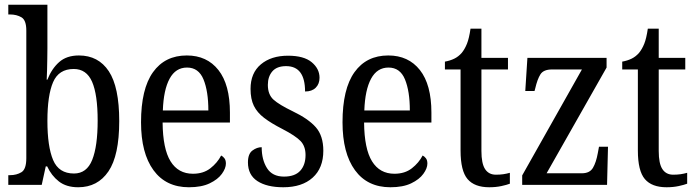

<svg xmlns="http://www.w3.org/2000/svg" viewBox="-20 -780 2938 810"><path d="M310 10Q260 10 228.5 -14.5Q197 -39 179 -78H173L156 0H15V-41H22Q50 -41 70.5 -53.5Q91 -66 91 -113V-651Q91 -695 70.5 -707Q50 -719 22 -719H15V-760H180V-575Q180 -557 179.5 -532Q179 -507 178.5 -482.5Q178 -458 177 -444H180Q198 -490 229.5 -518Q261 -546 313 -546Q395 -546 439 -479.5Q483 -413 483 -269Q483 -124 437.5 -57Q392 10 310 10ZM292 -48Q346 -48 369 -105.5Q392 -163 392 -271Q392 -381 368.5 -435Q345 -489 291 -489Q228 -489 204 -433.5Q180 -378 180 -270Q180 -162 204 -105Q228 -48 292 -48Z M777 10Q680 10 627.5 -62Q575 -134 575 -264Q575 -405 625.5 -475.5Q676 -546 768 -546Q853 -546 901.5 -484.5Q950 -423 950 -305V-263H666Q667 -152 699.5 -99.5Q732 -47 794 -47Q838 -47 867.5 -70Q897 -93 913 -124Q921 -120 927 -112Q933 -104 933 -90Q933 -70 916 -46.5Q899 -23 864.5 -6.5Q830 10 777 10ZM859 -314Q859 -395 838.5 -445Q818 -495 769 -495Q721 -495 695.5 -448Q670 -401 667 -314Z M1175 10Q1106 10 1066 -16Q1026 -42 1026 -95Q1026 -131 1045 -145Q1064 -159 1084 -159Q1084 -106 1106.5 -70.5Q1129 -35 1178 -35Q1224 -35 1246.5 -59.5Q1269 -84 1269 -126Q1269 -163 1248 -185Q1227 -207 1171 -236Q1124 -260 1094.5 -282.5Q1065 -305 1051 -333.5Q1037 -362 1037 -405Q1037 -472 1080.5 -508.5Q1124 -545 1195 -545Q1262 -545 1295 -517.5Q1328 -490 1328 -452Q1328 -426 1312 -410Q1296 -394 1267 -394Q1267 -501 1187 -501Q1148 -501 1129 -479Q1110 -457 1110 -422Q1110 -381 1134 -359.5Q1158 -338 1214 -311Q1281 -279 1312.5 -243Q1344 -207 1344 -144Q1344 -71 1299 -30.5Q1254 10 1175 10Z M1627 10Q1530 10 1477.5 -62Q1425 -134 1425 -264Q1425 -405 1475.5 -475.5Q1526 -546 1618 -546Q1703 -546 1751.5 -484.5Q1800 -423 1800 -305V-263H1516Q1517 -152 1549.5 -99.5Q1582 -47 1644 -47Q1688 -47 1717.5 -70Q1747 -93 1763 -124Q1771 -120 1777 -112Q1783 -104 1783 -90Q1783 -70 1766 -46.5Q1749 -23 1714.5 -6.5Q1680 10 1627 10ZM1709 -314Q1709 -395 1688.5 -445Q1668 -495 1619 -495Q1571 -495 1545.5 -448Q1520 -401 1517 -314Z M2044 10Q1982 10 1952.5 -24.5Q1923 -59 1923 -145V-487H1857V-520Q1879 -524 1896.5 -532.5Q1914 -541 1928 -557Q1941 -573 1950 -595.5Q1959 -618 1965 -659H2011V-536H2123V-487H2011V-143Q2011 -90 2026.5 -66.5Q2042 -43 2072 -43Q2089 -43 2103 -45Q2117 -47 2131 -51V-5Q2118 0 2095 5Q2072 10 2044 10Z M2183 0V-40L2435 -487H2309Q2273 -487 2260 -466.5Q2247 -446 2238 -407L2235 -396H2196L2205 -536H2539V-495L2286 -49H2435Q2468 -49 2481.5 -72Q2495 -95 2502 -134L2507 -161H2545L2541 0Z M2792 10Q2730 10 2700.5 -24.5Q2671 -59 2671 -145V-487H2605V-520Q2627 -524 2644.5 -532.5Q2662 -541 2676 -557Q2689 -573 2698 -595.5Q2707 -618 2713 -659H2759V-536H2871V-487H2759V-143Q2759 -90 2774.5 -66.5Q2790 -43 2820 -43Q2837 -43 2851 -45Q2865 -47 2879 -51V-5Q2866 0 2843 5Q2820 10 2792 10Z"/></svg>

Font: Noto Serif Myanmar Cond
Style: Regular
Weight: 400
Width: 3
Designer: Ben Mitchell and the Monotype Design Team
Foundry: Monotype Imaging Inc.
Version: Version 2.106; ttfautohint (v1.8.4.7-5d5b)